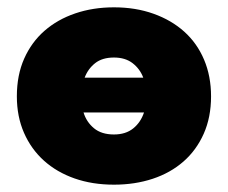

<svg xmlns="http://www.w3.org/2000/svg" viewBox="-20 -497 622 524"><path d="M291 7Q232 7 183.5 -10Q135 -27 100 -58.5Q65 -90 45.5 -134.5Q26 -179 26 -234Q26 -292 46 -337Q66 -382 101.5 -413Q137 -444 185.5 -460.5Q234 -477 291 -477Q350 -477 399 -459.5Q448 -442 483 -410.5Q518 -379 537 -334Q556 -289 556 -234Q556 -177 536 -132Q516 -87 480.5 -56Q445 -25 396.5 -9Q348 7 291 7ZM291 -130Q323 -130 343.5 -146.5Q364 -163 373 -190H208Q216 -164 236.5 -147Q257 -130 291 -130ZM291 -340Q259 -340 239.5 -324.5Q220 -309 211 -285H371Q362 -309 342 -324.5Q322 -340 291 -340Z"/></svg>

Font: Tilda Sans Black
Style: Regular
Weight: 900
Designer: ParaType Ltd
Foundry: ParaType Ltd
Version: Version 1.009